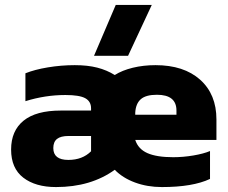

<svg xmlns="http://www.w3.org/2000/svg" viewBox="-20 -748 922 778"><path d="M449 -728H595L499 -522H361ZM226 -300H349V-309Q349 -337 325.5 -350Q302 -363 245 -363Q163 -363 83 -338V-451Q120 -466 174 -475Q228 -484 283 -484Q335 -484 374 -474Q413 -464 445 -444Q475 -463 518 -473.5Q561 -484 610 -484Q725 -484 791 -425Q857 -366 857 -264V-181H528Q540 -144 577.5 -127.5Q615 -111 682 -111Q722 -111 763.5 -118Q805 -125 831 -136V-23Q761 10 636 10Q577 10 527 -8.5Q477 -27 445 -60Q348 10 207 10Q124 10 74.5 -28Q25 -66 25 -142Q25 -218 75.5 -259Q126 -300 226 -300ZM695 -283V-300Q695 -364 616 -364Q571 -364 550.5 -346Q530 -328 528 -291V-283ZM349 -135V-197H258Q226 -197 211 -185Q196 -173 196 -148Q196 -100 257 -100Q314 -100 349 -135Z"/></svg>

Font: Kanit Bold
Style: Regular
Weight: 700
Designer: Katatrad Team
Foundry: CadsonDemak
Version: Version 1.000